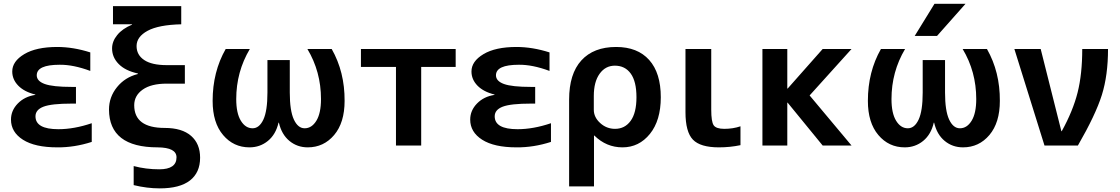

<svg xmlns="http://www.w3.org/2000/svg" viewBox="-20 -783 6024 1033"><path d="M293.9 -87.9Q378.9 -87.9 473.6 -120.1V-19.5Q379.9 10.7 288.1 9.8Q168 9.8 103.5 -31.2Q39.1 -72.3 39.1 -139.6Q39.1 -188.5 75.7 -226.1Q112.3 -263.7 169.9 -272.5V-274.4Q110.4 -289.1 78.1 -322.3Q45.9 -355.5 45.9 -398.4Q45.9 -453.1 110.4 -491.7Q174.8 -530.3 288.1 -530.3Q374 -530.3 465.8 -501V-401.4Q374 -435.5 300.8 -434.6Q177.7 -434.6 177.7 -377.9Q177.7 -346.7 220.7 -331.1Q263.7 -315.4 366.2 -315.4H388.7V-225.6H366.2Q256.8 -225.6 213.9 -209Q170.9 -192.4 170.9 -157.2Q170.9 -87.9 293.9 -87.9Z M839.8 230.5Q770.5 230.5 699.2 212.9V110.4Q764.6 127.9 836.9 127.9Q929.7 127.9 929.7 63.5Q929.7 10.7 828.1 9.8Q567.4 9.8 566.4 -193.4Q566.4 -260.7 609.4 -314Q652.3 -367.2 721.7 -384.8V-387.7Q654.3 -402.3 618.7 -438.5Q583 -474.6 583 -522.5Q583 -560.5 610.8 -594.7Q638.7 -628.9 690.4 -650.4V-652.3H587.9V-750H955.1V-652.3Q833 -649.4 773.9 -617.2Q714.8 -585 714.8 -535.2Q714.8 -487.3 755.9 -460Q796.9 -432.6 877 -432.6H974.6V-333H877Q793 -333 747.6 -300.8Q702.1 -268.6 702.1 -216.8Q702.1 -94.7 866.2 -94.7Q959 -94.7 1007.8 -52.2Q1056.6 -9.8 1056.6 65.4Q1056.6 145.5 1002 188Q947.3 230.5 839.8 230.5Z M1635.7 9.8Q1579.1 9.8 1537.1 -24.9Q1495.1 -59.6 1480.5 -123H1478.5Q1463.9 -59.6 1421.4 -24.9Q1378.9 9.8 1322.3 9.8Q1236.3 9.8 1180.2 -56.6Q1124 -123 1124 -240.2Q1124 -396.5 1194.3 -519.5H1324.2Q1251 -396.5 1251 -250Q1251 -173.8 1275.9 -133.3Q1300.8 -92.8 1338.9 -92.8Q1375 -92.8 1397 -139.6Q1418.9 -186.5 1418.9 -285.2V-460H1539.1V-285.2Q1539.1 -187.5 1561 -140.1Q1583 -92.8 1619.1 -92.8Q1657.2 -92.8 1682.1 -133.3Q1707 -173.8 1707 -250Q1707 -397.5 1633.8 -519.5H1764.6Q1835 -395.5 1834 -240.2Q1834 -123 1777.8 -56.6Q1721.7 9.8 1635.7 9.8Z M2246.1 -422.9V0H2110.4V-422.9H1921.9V-519.5H2431.6V-422.9Z M2764.6 -87.9Q2849.6 -87.9 2944.3 -120.1V-19.5Q2850.6 10.7 2758.8 9.8Q2638.7 9.8 2574.2 -31.2Q2509.8 -72.3 2509.8 -139.6Q2509.8 -188.5 2546.4 -226.1Q2583 -263.7 2640.6 -272.5V-274.4Q2581.1 -289.1 2548.8 -322.3Q2516.6 -355.5 2516.6 -398.4Q2516.6 -453.1 2581.1 -491.7Q2645.5 -530.3 2758.8 -530.3Q2844.7 -530.3 2936.5 -501V-401.4Q2844.7 -435.5 2771.5 -434.6Q2648.4 -434.6 2648.4 -377.9Q2648.4 -346.7 2691.4 -331.1Q2734.4 -315.4 2836.9 -315.4H2859.4V-225.6H2836.9Q2727.5 -225.6 2684.6 -209Q2641.6 -192.4 2641.6 -157.2Q2641.6 -87.9 2764.6 -87.9Z M3288.1 -429.7Q3237.3 -429.7 3206.1 -386.2Q3174.8 -342.8 3174.8 -266.6V-192.4Q3174.8 -152.3 3209 -121.1Q3243.2 -89.8 3289.1 -89.8Q3341.8 -89.8 3373 -132.8Q3404.3 -175.8 3404.3 -259.8Q3404.3 -344.7 3373.5 -387.2Q3342.8 -429.7 3288.1 -429.7ZM3535.2 -259.8Q3535.2 -134.8 3476.6 -62.5Q3418 9.8 3329.1 9.8Q3242.2 9.8 3177.7 -53.7H3175.8V219.7H3042V-247.1Q3042 -385.7 3107.9 -458Q3173.8 -530.3 3294.9 -530.3Q3410.2 -530.3 3472.7 -460.4Q3535.2 -390.6 3535.2 -259.8Z M3806.6 -519.5V-193.4Q3806.6 -127.9 3819.8 -108.9Q3833 -89.8 3877 -89.8Q3923.8 -89.8 3963.9 -103.5V-2Q3908.2 9.8 3847.7 9.8Q3748 9.8 3708 -31.7Q3668 -73.2 3668 -179.7V-519.5Z M4217.8 -230.5H4215.8V0H4082V-519.5H4215.8V-306.6H4217.8L4406.2 -519.5H4561.5L4335.9 -269.5L4561.5 0H4406.2Z M5174.8 -762.7 5021.5 -589.8H4901.4L5007.8 -762.7ZM5161.1 9.8Q5104.5 9.8 5062.5 -24.9Q5020.5 -59.6 5005.9 -123H5003.9Q4989.3 -59.6 4946.8 -24.9Q4904.3 9.8 4847.7 9.8Q4761.7 9.8 4705.6 -56.6Q4649.4 -123 4649.4 -240.2Q4649.4 -396.5 4719.7 -519.5H4849.6Q4776.4 -396.5 4776.4 -250Q4776.4 -173.8 4801.3 -133.3Q4826.2 -92.8 4864.3 -92.8Q4900.4 -92.8 4922.4 -139.6Q4944.3 -186.5 4944.3 -285.2V-460H5064.5V-285.2Q5064.5 -187.5 5086.4 -140.1Q5108.4 -92.8 5144.5 -92.8Q5182.6 -92.8 5207.5 -133.3Q5232.4 -173.8 5232.4 -250Q5232.4 -397.5 5159.2 -519.5H5290Q5360.4 -395.5 5359.4 -240.2Q5359.4 -123 5303.2 -56.6Q5247.1 9.8 5161.1 9.8Z M5437.5 -519.5H5579.1L5690.4 -77.1H5692.4Q5752.9 -186.5 5777.8 -285.6Q5802.7 -384.8 5802.7 -519.5H5941.4Q5941.4 -377.9 5908.2 -272Q5875 -166 5779.3 0H5599.6Z"/></svg>

Font: Mgen+ 1c bold
Style: Bold
Weight: 700
Designer: [Source Han Sans]
Ryoko NISHIZUKA  (kana & ideographs); Paul D. Hunt (Latin, Greek & Cyrillic); Wenlong ZHANG  (bopomofo
Version: Version 1.059.20150602